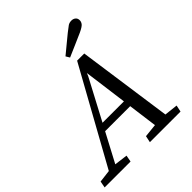

<svg xmlns="http://www.w3.org/2000/svg" viewBox="-271 -1024 1179 1179"><g transform="rotate(-45 318.5 -434.5)"><path d="M-41 0 -33 -43 73 -56H91L192 -43L184 0ZM19 0 390 -670H452L547 0H455L376 -594H387L371 -555L77 0ZM184 -242 196 -290H478L468 -242ZM352 0 361 -43 486 -56H511L627 -43L618 0ZM358 -739Q387 -763 415 -786Q443 -809 471 -832Q496 -852 508.5 -860.5Q521 -869 539 -869Q555 -869 566 -860Q577 -851 577 -834Q577 -820 567.5 -808Q558 -796 524 -780Q487 -763 449 -747Q411 -731 373 -714Z"/></g></svg>

Font: Source Serif 4 18pt
Style: Italic
Weight: 400
Italic angle: -12°
Designer: Frank Grießhammer
Foundry: Adobe Systems Incorporated
Version: Version 4.004;hotconv 1.0.116;makeotfexe 2.5.65601